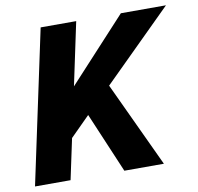

<svg xmlns="http://www.w3.org/2000/svg" viewBox="-78 -771 878 851"><g transform="rotate(-10 361.5 -345.0)"><path d="M12 0 159 -690H319L259 -407L520 -690H723L413 -383L592 0H414L299 -271L211 -183L172 0Z"/></g></svg>

Font: Radio Canada
Style: Italic
Weight: 400
Italic angle: -12°
Designer: Charles Daoud, Etienne Aubert Bonn, Alexandre Saumier Demers, Jacques Le Bailly
Foundry: Radio-Canada
Version: Version 2.104;gftools[0.9.28.dev5+ged2979d]